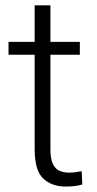

<svg xmlns="http://www.w3.org/2000/svg" viewBox="-20 -684 362 714"><path d="M276.9 -528.3V-480.5H167.5V-128.9Q167.5 -92.3 177 -73.5Q186.5 -54.7 202.4 -48.3Q218.3 -42 236.3 -42Q249.5 -42 261.7 -43.7Q273.9 -45.4 283.7 -47.4L286.1 2Q260.7 9.8 223.6 9.8Q173.3 9.8 141.1 -19.8Q108.9 -49.3 108.9 -128.9V-480.5H11.7V-528.3H108.9V-664.1H167.5V-528.3Z"/></svg>

Font: Vazirmatn UI ExtraLight
Style: Regular
Weight: 200
Designer: Saber Rastikerdar
Foundry: Saber Rastikerdar
Version: Version 33.003